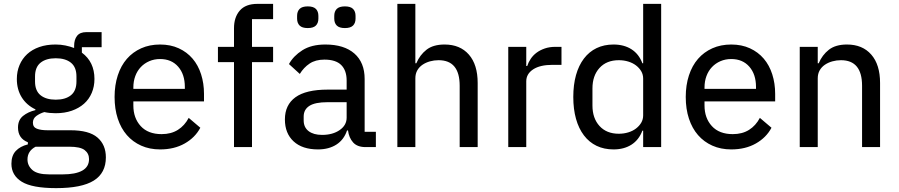

<svg xmlns="http://www.w3.org/2000/svg" viewBox="-20 -760 4643 992"><path d="M527 53Q527 134 464.5 173Q402 212 270 212Q146 212 92.5 179Q39 146 39 86Q39 44 61.5 20Q84 -4 124 -14V-25Q73 -45 73 -101Q73 -140 99 -161Q125 -182 163 -191V-195Q117 -217 92 -257.5Q67 -298 67 -352Q67 -391 81 -424Q95 -457 120.5 -480.5Q146 -504 183 -517Q220 -530 267 -530Q294 -530 318 -525Q342 -520 363 -512V-523Q363 -555 378 -574.5Q393 -594 426 -594H505V-516H403V-488Q468 -440 468 -352Q468 -313 454 -280Q440 -247 414 -224Q388 -201 351 -188Q314 -175 267 -175Q252 -175 237 -176.5Q222 -178 209 -181Q186 -174 168 -161Q150 -148 150 -126Q150 -103 170.5 -95Q191 -87 226 -87H344Q440 -87 483.5 -49.5Q527 -12 527 53ZM440 62Q440 33 417.5 15.5Q395 -2 338 -2H164Q122 20 122 64Q122 96 147.5 118.5Q173 141 234 141H304Q370 141 405 121.5Q440 102 440 62ZM268 -245Q318 -245 346.5 -268Q375 -291 375 -339V-365Q375 -413 346.5 -436Q318 -459 268 -459Q218 -459 189.5 -436Q161 -413 161 -365V-339Q161 -291 189.5 -268Q218 -245 268 -245Z M807 12Q753 12 709.5 -7.5Q666 -27 635.5 -62Q605 -97 588.5 -147Q572 -197 572 -259Q572 -320 588.5 -370.5Q605 -421 635.5 -456Q666 -491 709.5 -510.5Q753 -530 807 -530Q861 -530 903.5 -510.5Q946 -491 975 -457Q1004 -423 1019 -376Q1034 -329 1034 -275V-236H669V-215Q669 -150 707 -108.5Q745 -67 815 -67Q864 -67 899 -89Q934 -111 955 -151L1015 -100Q988 -49 934 -18.5Q880 12 807 12ZM807 -455Q777 -455 751.5 -444Q726 -433 707.5 -413.5Q689 -394 679 -367Q669 -340 669 -308V-301H935V-311Q935 -376 900.5 -415.5Q866 -455 807 -455Z M1189 -439H1106V-518H1189V-614Q1189 -671 1219 -705.5Q1249 -740 1310 -740H1391V-661H1282V-518H1391V-439H1282V0H1189Z M1869 0Q1826 0 1804.5 -24Q1783 -48 1778 -86H1773Q1757 -38 1718 -13Q1679 12 1623 12Q1542 12 1497 -29.5Q1452 -71 1452 -143Q1452 -218 1506.5 -257.5Q1561 -297 1673 -297H1771V-344Q1771 -396 1743 -424Q1715 -452 1656 -452Q1610 -452 1579.5 -431.5Q1549 -411 1529 -378L1473 -429Q1496 -471 1542.5 -500.5Q1589 -530 1661 -530Q1758 -530 1811 -483.5Q1864 -437 1864 -352V-79H1922V0ZM1644 -63Q1699 -63 1735 -88Q1771 -113 1771 -152V-232H1672Q1608 -232 1578.5 -213Q1549 -194 1549 -158V-138Q1549 -102 1574.5 -82.5Q1600 -63 1644 -63ZM1570 -615Q1541 -615 1528 -628Q1515 -641 1515 -664V-678Q1515 -701 1528 -714Q1541 -727 1570 -727Q1599 -727 1612 -714Q1625 -701 1625 -678V-664Q1625 -641 1612 -628Q1599 -615 1570 -615ZM1762 -615Q1733 -615 1720 -628Q1707 -641 1707 -664V-678Q1707 -701 1720 -714Q1733 -727 1762 -727Q1791 -727 1804 -714Q1817 -701 1817 -678V-664Q1817 -641 1804 -628Q1791 -615 1762 -615Z M2033 -740H2126V-433H2131Q2149 -476 2183.5 -503Q2218 -530 2277 -530Q2357 -530 2402.5 -478Q2448 -426 2448 -331V0H2355V-317Q2355 -449 2246 -449Q2223 -449 2201.5 -443Q2180 -437 2163 -425.5Q2146 -414 2136 -396.5Q2126 -379 2126 -355V0H2033Z M2606 0V-518H2699V-419H2704Q2710 -438 2722 -456Q2734 -474 2752 -487.5Q2770 -501 2794.5 -509.5Q2819 -518 2850 -518H2881V-425H2835Q2770 -425 2734.5 -401.5Q2699 -378 2699 -340V0Z M3303 -85H3299Q3281 -37 3242.5 -12.5Q3204 12 3150 12Q3101 12 3062.5 -6.5Q3024 -25 2997 -60.5Q2970 -96 2956 -146Q2942 -196 2942 -259Q2942 -322 2956 -372Q2970 -422 2997 -457.5Q3024 -493 3062.5 -511.5Q3101 -530 3150 -530Q3204 -530 3242.5 -505.5Q3281 -481 3299 -433H3303V-740H3396V0H3303ZM3177 -69Q3203 -69 3226 -76Q3249 -83 3266 -96Q3283 -109 3293 -126Q3303 -143 3303 -164V-354Q3303 -375 3293 -392Q3283 -409 3266 -422Q3249 -435 3226 -442Q3203 -449 3177 -449Q3114 -449 3077.5 -409Q3041 -369 3041 -303V-215Q3041 -149 3077.5 -109Q3114 -69 3177 -69Z M3758 12Q3704 12 3660.5 -7.5Q3617 -27 3586.5 -62Q3556 -97 3539.5 -147Q3523 -197 3523 -259Q3523 -320 3539.5 -370.5Q3556 -421 3586.5 -456Q3617 -491 3660.5 -510.5Q3704 -530 3758 -530Q3812 -530 3854.5 -510.5Q3897 -491 3926 -457Q3955 -423 3970 -376Q3985 -329 3985 -275V-236H3620V-215Q3620 -150 3658 -108.5Q3696 -67 3766 -67Q3815 -67 3850 -89Q3885 -111 3906 -151L3966 -100Q3939 -49 3885 -18.5Q3831 12 3758 12ZM3758 -455Q3728 -455 3702.5 -444Q3677 -433 3658.5 -413.5Q3640 -394 3630 -367Q3620 -340 3620 -308V-301H3886V-311Q3886 -376 3851.5 -415.5Q3817 -455 3758 -455Z M4112 0V-518H4205V-433H4210Q4228 -476 4262.5 -503Q4297 -530 4356 -530Q4436 -530 4481.5 -478Q4527 -426 4527 -331V0H4434V-317Q4434 -449 4325 -449Q4302 -449 4280.5 -443Q4259 -437 4242 -425.5Q4225 -414 4215 -396.5Q4205 -379 4205 -355V0Z"/></svg>

Font: IBM Plex Sans Text
Style: Regular
Weight: 450
Designer: Mike Abbink, Paul van der Laan, Pieter van Rosmalen
Foundry: Bold Monday
Version: Version 3.005